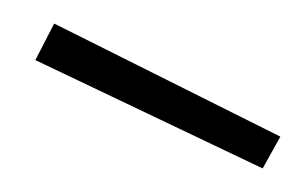

<svg xmlns="http://www.w3.org/2000/svg" viewBox="-20 -752 258 163"><path d="M203 -609 10 -701 26 -732 218 -636Z"/></svg>

Font: TitilliumWeb ExtraLight
Style: Regular
Weight: 400
Designer: Mohamed Gaber, Accademia di Belle Arti di Urbino and others
Foundry: Kief Type Foundry, Accademia di Belle Arti di Urbino and others
Version: Version 3.000; ttfautohint (v1.8.2)